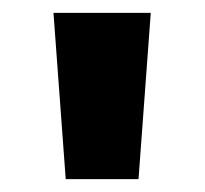

<svg xmlns="http://www.w3.org/2000/svg" viewBox="-20 -871 318 298"><path d="M82 -593H195L214 -851H63Z"/></svg>

Font: Noto Sans Tamil UI SemiCondensed ExtraBold
Style: Regular
Weight: 800
Width: 4
Designer: Jelle Bosma - Monotype Design Team
Foundry: Monotype Imaging Inc.
Version: Version 2.004